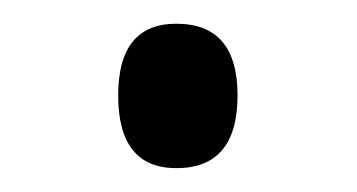

<svg xmlns="http://www.w3.org/2000/svg" viewBox="-20 -433 299 161"><path d="M127.9 -413.1Q179.2 -413.1 179.2 -353Q179.2 -292 127.9 -292Q79.1 -292 79.1 -353Q79.1 -413.1 127.9 -413.1Z"/></svg>

Font: Droid Sans TV
Style: Regular
Weight: 300
Version: Version 1.00